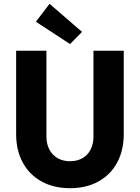

<svg xmlns="http://www.w3.org/2000/svg" viewBox="-20 -988 740 1016"><path d="M65.4 -278.3V-719.7H225.6V-265.6Q225.6 -226.1 241.5 -196.3Q257.3 -166.5 285.6 -150.6Q314 -134.8 350.6 -134.8Q388.2 -134.8 416.3 -150.9Q444.3 -167 459.5 -196.8Q474.6 -226.6 474.6 -265.6V-719.7H634.8V-278.3Q634.8 -192.4 599.9 -127.7Q564.9 -63 500.7 -27.6Q436.5 7.8 350.6 7.8Q264.6 7.8 200.2 -27.6Q135.7 -63 100.6 -127.7Q65.4 -192.4 65.4 -278.3ZM169.9 -873 242.2 -967.8 414.1 -819.3 350.6 -754.9Z"/></svg>

Font: Reddit Sans Fudge ExtraBold
Style: Regular
Weight: 800
Designer: Stephen Hutchings
Foundry: Reddit
Version: Version 1.011